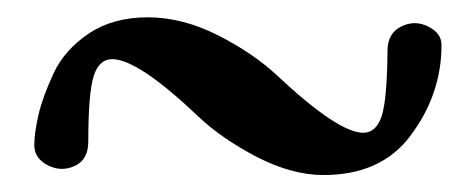

<svg xmlns="http://www.w3.org/2000/svg" viewBox="-20 -485 555 224"><path d="M234.4 -443.8Q275.4 -422.9 302.7 -397.5Q374.5 -330.1 403.8 -330.1Q418.9 -330.1 425.3 -349.6Q431.6 -369.1 432.1 -425.8Q432.1 -446.3 448.2 -454.1Q463.9 -461.9 479.5 -454.1Q495.1 -446.3 495.1 -432.6Q495.1 -374.5 458.5 -326.2Q424.3 -280.8 357.4 -280.8Q320.8 -280.8 279.8 -301.8Q238.8 -323.2 211.9 -348.6Q141.1 -416 110.8 -416Q95.7 -416 89.4 -396.5Q83 -377 83 -319.8Q83 -298.8 67.4 -291.5Q51.8 -284.2 36.1 -292Q20.5 -299.8 20 -314.9Q20 -330.1 24.9 -351.1Q29.8 -372.1 42.5 -399.4Q55.2 -426.8 83.5 -445.8Q111.8 -464.8 152.3 -464.8Q192.9 -464.8 234.4 -443.8Z"/></svg>

Font: BrevierViennese-Regular
Style: Regular
Weight: 400
Designer: Johannes Lang & Ellmer Stefan
Foundry: Johannes Lang & Ellmer Stefan
Version: Version 1.001;PS 001.001;hotconv 1.0.70;makeotf.lib2.5.58329